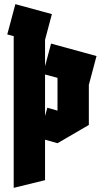

<svg xmlns="http://www.w3.org/2000/svg" viewBox="-20 -710 500 925"><path d="M46 195V-536L15 -544L54 -690L230 -642L197 -518V-391L226 -500L445 -440L408 -301V-108L257 -20L197 -37V158ZM208 -191 257 -177V-335L197 -351V-151Z"/></svg>

Font: Blaka Ink
Style: Regular
Weight: 400
Designer: Mohamed Gaber
Foundry: Kief Type Foundry
Version: Version 1.003; ttfautohint (v1.8.4.7-5d5b)